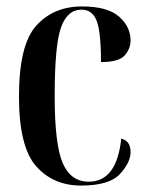

<svg xmlns="http://www.w3.org/2000/svg" viewBox="-20 -567 456 597"><path d="M232 10Q320 10 353 -26Q386 -62 386 -94Q386 -129 357 -136Q343 -2 256 -2Q200 -2 175 -60Q150 -118 150 -268Q150 -428 170 -482.5Q190 -537 233 -537Q267 -537 280.5 -502.5Q294 -468 294 -374Q350 -374 368 -395Q386 -416 386 -441Q386 -484 350 -515.5Q314 -547 235 -547Q147 -547 93 -487.5Q39 -428 39 -267Q39 -110 92.5 -50Q146 10 232 10Z"/></svg>

Font: Noto Serif Display Condensed Semi
Style: Regular
Weight: 600
Width: 3
Designer: Monotype Design Team
Foundry: Monotype Imaging Inc.
Version: Version 1.900